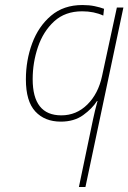

<svg xmlns="http://www.w3.org/2000/svg" viewBox="-20 -744 511 764"><path d="M294 0H320L471 -714H445L386 -441Q371 -371 327.5 -328Q284 -285 224 -285Q110 -285 110 -429Q110 -495 131 -557Q152 -619 195.5 -659Q239 -699 307 -699Q354 -699 391 -682L394 -709Q378 -715 356.5 -719.5Q335 -724 308 -724Q233 -724 183 -681.5Q133 -639 108 -571.5Q83 -504 83 -428Q83 -341 120.5 -300.5Q158 -260 222 -260Q275 -260 311 -286Q347 -312 366 -342H368Q362 -321 358 -303.5Q354 -286 350 -268Z"/></svg>

Font: Noto Sans UI SemiCondensed Thin
Style: Italic
Weight: 250
Width: 4
Italic angle: -12°
Designer: Monotype Design Team
Foundry: Monotype Imaging Inc.
Version: Version 1.901